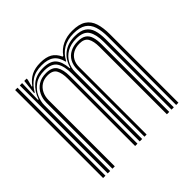

<svg xmlns="http://www.w3.org/2000/svg" viewBox="-152 -767 926 926"><g transform="rotate(-45 311.0 -304.0)"><path d="M553.8 0V-464.8Q553.8 -506 544.5 -535Q535.2 -564 512.2 -579.1Q489.2 -594.2 447.5 -594.2Q405.2 -594.2 375.2 -576.1Q345.2 -558 328 -524.5H324.8Q315.8 -561.8 293.2 -578Q270.8 -594.2 230.5 -594.2Q187 -594.2 159.5 -575.5Q132 -556.8 113.5 -524.5H109.8L117.8 -600H133.8V-591.8L123.8 -554.8H127.2Q147.8 -582.5 173 -595.1Q198.2 -607.8 234.8 -607.8Q272.5 -607.8 295.4 -594.8Q318.2 -581.8 331.5 -552.2H336Q355.8 -580.2 385.4 -594Q415 -607.8 451.5 -607.8Q497.8 -607.8 523.2 -591.2Q548.8 -574.8 559 -543.2Q569.2 -511.8 569.2 -467V0ZM55.5 0V-600H71.5V0ZM119 0V-450Q119 -477.5 130.4 -500.9Q141.8 -524.2 164 -538.5Q186.2 -552.8 218.5 -552.8Q260 -552.8 274.9 -528.9Q289.8 -505 289.8 -460.5V0H274V-459.8Q274 -497 262.4 -518.2Q250.8 -539.5 216.5 -539.5Q191.2 -539.5 173 -527.9Q154.8 -516.2 145 -496.2Q135.2 -476.2 135.2 -451V0ZM87.2 0V-600H103L99.8 -488.2H103.5Q118.2 -530.2 148.2 -555.4Q178.2 -580.5 226.2 -580.5Q272 -580.5 292.4 -558.2Q312.8 -536 316.2 -488.2H319.5Q332.2 -533 364.4 -556.9Q396.5 -580.8 443.2 -580.5Q480.8 -580.5 501.2 -566.6Q521.8 -552.8 529.8 -526.9Q537.8 -501 537.8 -464V0H522V-462.5Q522 -513 504.8 -540.1Q487.5 -567.2 438.8 -567.2Q401.8 -567.2 375.6 -552.1Q349.5 -537 335.6 -511.9Q321.8 -486.8 321.8 -457.5V0H305.2V-462.5Q305.2 -513 287.9 -540.1Q270.5 -567.2 221.8 -567.2Q180.5 -567.2 154.4 -548.5Q128.2 -529.8 115.9 -502.5Q103.5 -475.2 103.5 -449.2V0ZM337.5 0V-458.5Q337.5 -487.2 349.1 -508.4Q360.8 -529.5 382.8 -541.1Q404.8 -552.8 435.2 -552.8Q463 -552.8 478.5 -542.1Q494 -531.5 500.2 -510.9Q506.5 -490.2 506.5 -460.5V0H490.5V-459.8Q490.5 -498.2 478.5 -518.9Q466.5 -539.5 433.2 -539.5Q408.5 -539.5 390.2 -529.6Q372 -519.8 362.1 -502Q352.2 -484.2 352.2 -459.8V0Z"/></g></svg>

Font: Big Shoulders Inline Text Thin
Style: Regular
Weight: 400
Version: Version 2.002